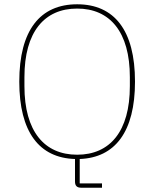

<svg xmlns="http://www.w3.org/2000/svg" viewBox="-20 -730 720 896"><path d="M456 126H352V12C517 6 610 -115 610 -349C610 -589 513 -710 340 -710C167 -710 70 -589 70 -349C70 -114 163 7 330 12V117C330 137 339 146 359 146H456ZM340 -8C187 -8 94 -117 94 -328V-370C94 -581 187 -690 340 -690C493 -690 586 -581 586 -370V-328C586 -117 493 -8 340 -8Z"/></svg>

Font: IBM Plex Thai Looped Thin
Style: Regular
Weight: 100
Designer: Mike Abbink, Paul van der Laan, Pieter van Rosmalen, Ben Mitchell, Mark Frömberg
Foundry: Bold Monday
Version: Version 1.0